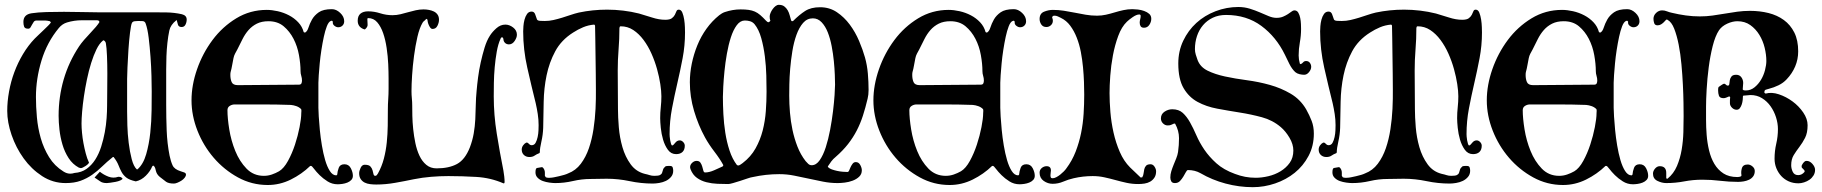

<svg xmlns="http://www.w3.org/2000/svg" viewBox="-20 -759 7555 796"><path d="M423 0Q405 0 395.5 -7Q386 -14 372 -23L394 -47Q410 -34 430 -26.5Q450 -19 470 -26Q477 -26 480 -25Q483 -24 488 -19Q488 -15 479 -11Q470 -7 459 -5Q448 -3 437.5 -1.5Q427 0 423 0ZM733 -647Q721 -647 718 -656Q715 -665 713 -674Q713 -677 711 -675Q687 -656 682 -632.5Q677 -609 674 -581Q671 -554 670 -526Q669 -498 669 -471V-409V-324Q669 -272 671 -218.5Q673 -165 683 -114Q688 -90 695.5 -73.5Q703 -57 729 -49Q734 -47 742.5 -44.5Q751 -42 751 -35Q751 -29 745.5 -22Q740 -15 732 -10Q724 -5 715.5 -1.5Q707 2 701 2Q679 2 668.5 -5.5Q658 -13 642 -26Q635 -32 631.5 -38Q628 -44 626.5 -50Q625 -56 623.5 -61.5Q622 -67 617 -72H614L611 -69Q603 -49 584.5 -30.5Q566 -12 543 -7Q516 -13 503.5 -23Q491 -33 484 -46Q477 -59 471 -74.5Q465 -90 451 -108H448Q423 -88 403 -68.5Q383 -49 361.5 -34Q340 -19 314 -9.5Q288 0 252 0Q199 0 154.5 -29Q110 -58 78 -102.5Q46 -147 28 -199.5Q10 -252 10 -299Q10 -338 17.5 -379.5Q25 -421 39.5 -460Q54 -499 75.5 -535Q97 -571 124 -599Q129 -604 139 -613.5Q149 -623 160 -633.5Q171 -644 180 -653Q189 -662 191 -666L187 -671Q182 -672 177 -673Q172 -674 167 -674H132Q124 -674 120 -668.5Q116 -663 113 -657Q110 -651 106.5 -645.5Q103 -640 97 -640Q83 -640 80 -648.5Q77 -657 77 -668Q77 -699 111 -704Q137 -708 172.5 -709Q208 -710 245.5 -710Q283 -710 319 -709Q355 -708 383 -708H607Q638 -708 670.5 -707.5Q703 -707 734 -700Q754 -695 754 -678Q754 -667 749 -657Q744 -647 733 -647ZM349 -86Q349 -83 345 -79Q341 -75 335 -71Q329 -67 323.5 -64.5Q318 -62 315 -62Q313 -62 307 -64Q281 -78 264.5 -103.5Q248 -129 239 -159.5Q230 -190 226.5 -221.5Q223 -253 223 -279Q223 -357 244 -429.5Q265 -502 308 -567Q316 -579 328.5 -593.5Q341 -608 354 -621.5Q367 -635 377.5 -647.5Q388 -660 392 -667L391 -672Q387 -675 382 -675H319Q288 -675 258 -666Q238 -660 224 -643Q175 -584 152 -508Q129 -432 129 -357Q129 -317 133 -272.5Q137 -228 149 -186Q161 -144 183.5 -107.5Q206 -71 243 -48Q257 -39 271 -39Q280 -39 289 -42Q318 -44 339 -59Q360 -74 375 -97.5Q390 -121 399.5 -151Q409 -181 414.5 -211Q420 -241 422 -269.5Q424 -298 424 -320Q424 -340 424.5 -377Q425 -414 425 -453.5Q425 -493 423.5 -528Q422 -563 419 -579Q418 -587 410 -592L407 -591Q392 -579 380 -554.5Q368 -530 358 -498Q348 -466 340.5 -430Q333 -394 328 -360Q323 -326 320.5 -296Q318 -266 318 -247Q318 -230 320 -208.5Q322 -187 326 -165.5Q330 -144 335.5 -123Q341 -102 348 -87ZM550 -57Q574 -78 586 -119.5Q598 -161 603 -208.5Q608 -256 608.5 -302.5Q609 -349 609 -380Q609 -405 608 -443.5Q607 -482 604 -523Q601 -564 596.5 -601.5Q592 -639 584 -661Q581 -671 571 -671.5Q561 -672 553 -672Q547 -672 538.5 -671Q530 -670 527 -664Q523 -656 519 -623.5Q515 -591 512.5 -553Q510 -515 508.5 -480Q507 -445 507 -432V-296Q507 -275 508 -239.5Q509 -204 513.5 -167Q518 -130 526 -99.5Q534 -69 547 -57Z M1086 -718Q1107 -718 1131.5 -712.5Q1156 -707 1178 -695.5Q1200 -684 1216.5 -666.5Q1233 -649 1239 -626L1243 -624H1245Q1254 -629 1259 -645Q1264 -661 1273.5 -678Q1283 -695 1301.5 -708Q1320 -721 1356 -721Q1374 -721 1390.5 -705.5Q1407 -690 1407 -671Q1407 -660 1400 -653Q1393 -646 1382 -646Q1374 -646 1366 -652.5Q1358 -659 1360 -669Q1359 -670 1358 -671.5Q1357 -673 1355 -673Q1353 -673 1352 -672H1351Q1342 -668 1335 -650Q1328 -632 1322.5 -606.5Q1317 -581 1312.5 -552Q1308 -523 1305.5 -496Q1303 -469 1301.5 -447.5Q1300 -426 1300 -416V-312Q1300 -301 1301.5 -276Q1303 -251 1306 -220Q1309 -189 1314.5 -156Q1320 -123 1328 -95.5Q1336 -68 1347.5 -50Q1359 -32 1374 -32H1375L1378 -35Q1379 -49 1384.5 -63.5Q1390 -78 1408 -78Q1426 -78 1434.5 -61.5Q1443 -45 1443 -30Q1443 -20 1436.5 -13Q1430 -6 1420 -2Q1410 2 1399 3.5Q1388 5 1380 5Q1357 5 1338 -7Q1319 -19 1305 -33Q1291 -47 1282 -59Q1273 -71 1270 -71H1266Q1231 -37 1185.5 -14.5Q1140 8 1090 8Q1024 8 966.5 -23.5Q909 -55 866 -105Q823 -155 798.5 -217.5Q774 -280 774 -343Q774 -406 797 -472Q820 -538 861 -593Q902 -648 959.5 -683Q1017 -718 1086 -718ZM1093 -671Q1065 -671 1045 -661Q1025 -651 1010.5 -634.5Q996 -618 985.5 -597Q975 -576 964 -554Q959 -545 954.5 -536.5Q950 -528 948 -518Q945 -504 942.5 -489Q940 -474 936 -460Q935 -456 935 -448Q935 -431 940.5 -418.5Q946 -406 966 -406Q1029 -406 1092.5 -407Q1156 -408 1219 -408Q1227 -408 1229.5 -413Q1232 -418 1232 -425Q1232 -435 1229 -444.5Q1226 -454 1226 -464Q1226 -494 1219.5 -530.5Q1213 -567 1197 -598Q1181 -629 1156 -650Q1131 -671 1093 -671ZM923 -302Q923 -269 930.5 -222.5Q938 -176 955.5 -133Q973 -90 1002 -60Q1031 -30 1074 -30Q1091 -30 1107 -35.5Q1123 -41 1137 -49Q1157 -61 1174 -92Q1191 -123 1203 -159.5Q1215 -196 1222 -232Q1229 -268 1229 -290Q1229 -292 1229.5 -298.5Q1230 -305 1228 -307Q1220 -315 1208.5 -319Q1197 -323 1186 -324Q1128 -326 1069.5 -326Q1011 -326 953 -326Q942 -326 932.5 -320Q923 -314 923 -302Z M1607 -696Q1624 -696 1640.5 -700Q1657 -704 1672.5 -708.5Q1688 -713 1704 -716.5Q1720 -720 1736 -720Q1747 -720 1758 -718Q1769 -716 1778.5 -711.5Q1788 -707 1794 -698.5Q1800 -690 1800 -677Q1800 -665 1793.5 -652Q1787 -639 1773 -639Q1768 -639 1764.5 -643.5Q1761 -648 1758 -654.5Q1755 -661 1753.5 -667.5Q1752 -674 1752 -678L1747 -681Q1744 -676 1739.5 -673Q1735 -670 1732 -665Q1719 -643 1710.5 -606Q1702 -569 1696.5 -527.5Q1691 -486 1688.5 -447Q1686 -408 1686 -381Q1686 -366 1687.5 -351Q1689 -336 1689 -321Q1689 -305 1689.5 -279Q1690 -253 1693 -224Q1696 -195 1702 -166Q1708 -137 1719 -113.5Q1730 -90 1747.5 -75.5Q1765 -61 1790 -61Q1841 -61 1874.5 -79Q1908 -97 1928 -148Q1939 -177 1944 -206Q1949 -235 1950.5 -264.5Q1952 -294 1952.5 -323.5Q1953 -353 1956 -383Q1958 -407 1962 -438Q1966 -469 1973 -500.5Q1980 -532 1989 -561.5Q1998 -591 2011 -611Q2021 -627 2038 -642Q2055 -657 2075 -657Q2092 -657 2107.5 -645Q2123 -633 2123 -615Q2123 -603 2113.5 -589Q2104 -575 2090 -575Q2080 -575 2073.5 -581.5Q2067 -588 2067 -598L2064 -604H2060Q2058 -604 2057 -602Q2056 -600 2055 -598Q2045 -576 2039.5 -545Q2034 -514 2031 -480.5Q2028 -447 2027.5 -415Q2027 -383 2027 -359Q2027 -283 2039.5 -205Q2052 -127 2067 -52Q2069 -40 2070.5 -27.5Q2072 -15 2072 -3L2070 1H2067Q2014 -22 1955 -25.5Q1896 -29 1839 -29Q1804 -29 1767.5 -26Q1731 -23 1696 -16Q1658 -8 1618 -1Q1578 6 1540 6Q1528 6 1515 4.5Q1502 3 1492 -2Q1482 -7 1475.5 -16.5Q1469 -26 1469 -41Q1469 -50 1475 -63Q1481 -76 1492 -76Q1509 -76 1515.5 -69Q1522 -62 1524.5 -53Q1527 -44 1528.5 -37Q1530 -30 1536 -30Q1540 -30 1542.5 -33.5Q1545 -37 1547 -40Q1563 -69 1571.5 -101.5Q1580 -134 1583.5 -168.5Q1587 -203 1587.5 -237.5Q1588 -272 1588 -304Q1588 -326 1589.5 -347.5Q1591 -369 1591 -391Q1591 -406 1591 -433.5Q1591 -461 1589.5 -493.5Q1588 -526 1583 -560Q1578 -594 1568.5 -621.5Q1559 -649 1544 -666.5Q1529 -684 1506 -684Q1503 -684 1503 -679Q1503 -666 1504 -657Q1505 -648 1494 -638L1491 -637Q1463 -646 1463 -673Q1463 -693 1474.5 -702.5Q1486 -712 1506 -712Q1531 -712 1556 -704Q1581 -696 1607 -696Z M2443 -657Q2419 -655 2397.5 -646Q2376 -637 2356 -624Q2307 -593 2282 -546.5Q2257 -500 2246 -446.5Q2235 -393 2234 -336.5Q2233 -280 2232 -229Q2231 -200 2224.5 -172Q2218 -144 2218 -127L2216 -124Q2205 -120 2196.5 -114Q2188 -108 2175 -108Q2161 -108 2152 -116.5Q2143 -125 2143 -139Q2143 -148 2148.5 -156Q2154 -164 2162 -168L2168 -167Q2171 -164 2175 -160.5Q2179 -157 2184 -157Q2195 -157 2200.5 -167Q2206 -177 2209 -191Q2212 -205 2212.5 -219Q2213 -233 2213 -240Q2213 -263 2209.5 -286Q2206 -309 2201 -331Q2183 -403 2166 -478.5Q2149 -554 2149 -629Q2149 -637 2150 -650.5Q2151 -664 2154.5 -677.5Q2158 -691 2165 -701Q2172 -711 2184 -711Q2195 -711 2199 -699Q2203 -687 2206 -679Q2208 -673 2220.5 -672.5Q2233 -672 2239 -672Q2257 -672 2274.5 -676Q2292 -680 2310 -685.5Q2328 -691 2345.5 -697Q2363 -703 2380 -707Q2437 -719 2497 -719Q2530 -719 2563.5 -715Q2597 -711 2629 -703Q2654 -696 2683 -686.5Q2712 -677 2738 -677Q2757 -677 2765.5 -683.5Q2774 -690 2778 -698Q2782 -706 2784.5 -712.5Q2787 -719 2794 -719Q2804 -719 2809 -706.5Q2814 -694 2816.5 -678Q2819 -662 2819.5 -646Q2820 -630 2820 -624Q2820 -570 2810 -517.5Q2800 -465 2788 -413.5Q2776 -362 2766 -309.5Q2756 -257 2756 -203Q2756 -200 2756.5 -192.5Q2757 -185 2758.5 -177Q2760 -169 2762 -162.5Q2764 -156 2767 -156Q2771 -156 2779 -166.5Q2787 -177 2798 -177Q2806 -177 2812.5 -170Q2819 -163 2819 -155Q2819 -138 2809.5 -129Q2800 -120 2783 -120Q2762 -120 2749 -138Q2736 -156 2729 -180Q2722 -204 2719.5 -229Q2717 -254 2717 -269Q2717 -292 2719.5 -314.5Q2722 -337 2722 -360Q2722 -381 2717.5 -410.5Q2713 -440 2704 -472.5Q2695 -505 2681 -536.5Q2667 -568 2648 -593.5Q2629 -619 2605.5 -634.5Q2582 -650 2553 -650Q2550 -650 2549 -647Q2548 -644 2548 -642Q2548 -597 2544.5 -554Q2541 -511 2541 -466Q2541 -426 2541.5 -386Q2542 -346 2542 -306Q2542 -274 2545.5 -231.5Q2549 -189 2560.5 -149Q2572 -109 2594.5 -78Q2617 -47 2654 -38Q2664 -36 2673 -33Q2682 -30 2693 -30Q2710 -30 2716.5 -33.5Q2723 -37 2725 -43Q2727 -49 2729 -56Q2731 -63 2740 -70Q2745 -71 2749 -71Q2753 -71 2758 -71Q2767 -71 2769 -64.5Q2771 -58 2771 -51Q2771 -36 2762 -25.5Q2753 -15 2740.5 -9Q2728 -3 2713 -0.5Q2698 2 2686 2Q2638 2 2590.5 -8Q2543 -18 2495 -18Q2478 -18 2462 -17.5Q2446 -17 2429 -17Q2392 -17 2355.5 -8.5Q2319 0 2282 0Q2272 0 2257.5 -2Q2243 -4 2230.5 -8.5Q2218 -13 2209 -22Q2200 -31 2200 -44Q2200 -61 2206 -62.5Q2212 -64 2226 -66L2230 -65Q2239 -56 2239 -43V-30L2243 -24Q2248 -22 2252 -22Q2256 -22 2260 -22Q2267 -22 2277 -24Q2287 -26 2298 -28.5Q2309 -31 2319 -34Q2329 -37 2335 -40Q2367 -52 2388 -80Q2409 -108 2421.5 -144.5Q2434 -181 2440.5 -223.5Q2447 -266 2449 -308Q2451 -350 2450.5 -387.5Q2450 -425 2450 -453Q2450 -490 2449 -526Q2448 -562 2448 -599L2447 -653L2445 -656Z M3263 -671Q3265 -671 3266 -671.5Q3267 -672 3268 -672Q3294 -698 3318 -713.5Q3342 -729 3380 -729Q3419 -729 3449.5 -708.5Q3480 -688 3503 -657Q3526 -626 3541.5 -589.5Q3557 -553 3566 -521Q3575 -489 3578 -454Q3581 -419 3581 -386Q3581 -366 3577 -350Q3568 -312 3557.5 -279.5Q3547 -247 3532 -218Q3517 -189 3496 -162Q3475 -135 3444 -108Q3434 -100 3426.5 -90Q3419 -80 3412 -69L3413 -66Q3419 -60 3429 -56.5Q3439 -53 3450.5 -50.5Q3462 -48 3473.5 -47Q3485 -46 3493 -46Q3498 -46 3500.5 -52.5Q3503 -59 3506.5 -66.5Q3510 -74 3515 -80.5Q3520 -87 3528 -87Q3540 -87 3546.5 -75Q3553 -63 3553 -53Q3553 -37 3542 -26.5Q3531 -16 3515 -10Q3499 -4 3482 -2Q3465 0 3453 0Q3422 0 3392 -6Q3362 -12 3332 -18.5Q3302 -25 3272 -31Q3242 -37 3211 -37Q3155 -37 3101 -25Q3093 -24 3078.5 -19Q3064 -14 3048.5 -9Q3033 -4 3019 0Q3005 4 2999 4Q2978 4 2954.5 3Q2931 2 2909 -3.5Q2887 -9 2869.5 -21.5Q2852 -34 2843 -57Q2841 -63 2841 -66Q2841 -76 2849.5 -84Q2858 -92 2868 -92Q2879 -92 2884 -84.5Q2889 -77 2891.5 -68Q2894 -59 2896 -51.5Q2898 -44 2903 -44Q2920 -44 2940.5 -53Q2961 -62 2976 -69L2979 -74Q2965 -100 2942 -130Q2919 -160 2903 -189Q2875 -240 2857.5 -299Q2840 -358 2840 -418Q2840 -456 2848 -495Q2856 -534 2871 -571Q2886 -608 2909 -640Q2932 -672 2962 -696Q2967 -700 2973 -703.5Q2979 -707 2985 -709Q3018 -720 3050 -720Q3070 -720 3084 -718Q3098 -716 3109.5 -711Q3121 -706 3132 -696.5Q3143 -687 3156 -673Q3158 -671 3160.5 -669Q3163 -667 3165 -667H3167Q3172 -669 3174 -674Q3172 -677 3171.5 -682Q3171 -687 3171 -691Q3171 -697 3174.5 -705.5Q3178 -714 3183.5 -721.5Q3189 -729 3195.5 -734Q3202 -739 3209 -739Q3223 -739 3231.5 -732.5Q3240 -726 3245.5 -716.5Q3251 -707 3254 -695.5Q3257 -684 3260 -674ZM3252 -362Q3252 -329 3255 -292.5Q3258 -256 3265.5 -220.5Q3273 -185 3286 -151.5Q3299 -118 3320 -91Q3325 -85 3331 -79.5Q3337 -74 3345 -74Q3364 -74 3378.5 -95Q3393 -116 3403.5 -148.5Q3414 -181 3421.5 -220.5Q3429 -260 3433.5 -297.5Q3438 -335 3440 -365Q3442 -395 3442 -408Q3442 -423 3441 -449Q3440 -475 3437 -505.5Q3434 -536 3428 -567.5Q3422 -599 3412 -624.5Q3402 -650 3386.5 -666.5Q3371 -683 3350 -683Q3326 -683 3309.5 -664Q3293 -645 3282 -614.5Q3271 -584 3265 -547Q3259 -510 3256 -474.5Q3253 -439 3252.5 -409Q3252 -379 3252 -362ZM2977 -357Q2977 -325 2979 -286Q2981 -247 2987 -208.5Q2993 -170 3004.5 -135Q3016 -100 3035 -75Q3037 -73 3042 -73Q3044 -73 3050.5 -77Q3057 -81 3059 -83Q3093 -109 3112.5 -144Q3132 -179 3142 -218Q3152 -257 3155 -298.5Q3158 -340 3158 -379Q3158 -407 3157 -446Q3156 -485 3151 -525Q3146 -565 3136 -601Q3126 -637 3108 -659Q3100 -668 3089.5 -671Q3079 -674 3068 -674Q3049 -674 3034.5 -654.5Q3020 -635 3010 -604Q3000 -573 2993.5 -536Q2987 -499 2983.5 -463.5Q2980 -428 2978.5 -399.5Q2977 -371 2977 -357Z M3913 -718Q3934 -718 3958.5 -712.5Q3983 -707 4005 -695.5Q4027 -684 4043.5 -666.5Q4060 -649 4066 -626L4070 -624H4072Q4081 -629 4086 -645Q4091 -661 4100.5 -678Q4110 -695 4128.5 -708Q4147 -721 4183 -721Q4201 -721 4217.5 -705.5Q4234 -690 4234 -671Q4234 -660 4227 -653Q4220 -646 4209 -646Q4201 -646 4193 -652.5Q4185 -659 4187 -669Q4186 -670 4185 -671.5Q4184 -673 4182 -673Q4180 -673 4179 -672H4178Q4169 -668 4162 -650Q4155 -632 4149.5 -606.5Q4144 -581 4139.5 -552Q4135 -523 4132.5 -496Q4130 -469 4128.5 -447.5Q4127 -426 4127 -416V-312Q4127 -301 4128.5 -276Q4130 -251 4133 -220Q4136 -189 4141.5 -156Q4147 -123 4155 -95.5Q4163 -68 4174.5 -50Q4186 -32 4201 -32H4202L4205 -35Q4206 -49 4211.5 -63.5Q4217 -78 4235 -78Q4253 -78 4261.5 -61.5Q4270 -45 4270 -30Q4270 -20 4263.5 -13Q4257 -6 4247 -2Q4237 2 4226 3.5Q4215 5 4207 5Q4184 5 4165 -7Q4146 -19 4132 -33Q4118 -47 4109 -59Q4100 -71 4097 -71H4093Q4058 -37 4012.5 -14.5Q3967 8 3917 8Q3851 8 3793.5 -23.5Q3736 -55 3693 -105Q3650 -155 3625.5 -217.5Q3601 -280 3601 -343Q3601 -406 3624 -472Q3647 -538 3688 -593Q3729 -648 3786.5 -683Q3844 -718 3913 -718ZM3920 -671Q3892 -671 3872 -661Q3852 -651 3837.5 -634.5Q3823 -618 3812.5 -597Q3802 -576 3791 -554Q3786 -545 3781.5 -536.5Q3777 -528 3775 -518Q3772 -504 3769.5 -489Q3767 -474 3763 -460Q3762 -456 3762 -448Q3762 -431 3767.5 -418.5Q3773 -406 3793 -406Q3856 -406 3919.5 -407Q3983 -408 4046 -408Q4054 -408 4056.5 -413Q4059 -418 4059 -425Q4059 -435 4056 -444.5Q4053 -454 4053 -464Q4053 -494 4046.5 -530.5Q4040 -567 4024 -598Q4008 -629 3983 -650Q3958 -671 3920 -671ZM3750 -302Q3750 -269 3757.5 -222.5Q3765 -176 3782.5 -133Q3800 -90 3829 -60Q3858 -30 3901 -30Q3918 -30 3934 -35.5Q3950 -41 3964 -49Q3984 -61 4001 -92Q4018 -123 4030 -159.5Q4042 -196 4049 -232Q4056 -268 4056 -290Q4056 -292 4056.5 -298.5Q4057 -305 4055 -307Q4047 -315 4035.5 -319Q4024 -323 4013 -324Q3955 -326 3896.5 -326Q3838 -326 3780 -326Q3769 -326 3759.5 -320Q3750 -314 3750 -302Z M4703 -699Q4692 -699 4676 -688Q4660 -677 4652 -669Q4630 -648 4616 -610Q4602 -572 4594 -529.5Q4586 -487 4583 -445Q4580 -403 4580 -373Q4580 -337 4583.5 -294.5Q4587 -252 4596.5 -209.5Q4606 -167 4622.5 -129Q4639 -91 4665 -65Q4676 -54 4687 -44Q4698 -34 4709 -23L4716 -24V-25Q4720 -31 4721 -40Q4722 -49 4724 -57.5Q4726 -66 4731.5 -72Q4737 -78 4750 -78Q4760 -78 4766.5 -68Q4773 -58 4773 -49Q4773 -33 4766 -22.5Q4759 -12 4748.5 -6Q4738 0 4725 2Q4712 4 4699 4Q4674 4 4651 -1Q4628 -6 4604.5 -12.5Q4581 -19 4558 -24Q4535 -29 4510 -29Q4470 -29 4431 -20Q4409 -15 4388 -6Q4367 3 4344 3Q4324 3 4307 -9Q4290 -21 4290 -43Q4290 -55 4299 -62.5Q4308 -70 4319 -70Q4337 -70 4337 -52Q4337 -49 4336 -43.5Q4335 -38 4335 -32.5Q4335 -27 4336.5 -23.5Q4338 -20 4344 -20Q4351 -20 4359.5 -24.5Q4368 -29 4375.5 -35Q4383 -41 4390 -48Q4397 -55 4401 -61Q4425 -93 4439.5 -130.5Q4454 -168 4462 -207.5Q4470 -247 4472.5 -287.5Q4475 -328 4475 -367Q4475 -390 4474 -419Q4473 -448 4470 -480Q4467 -512 4461 -543.5Q4455 -575 4444 -603Q4433 -631 4417 -652.5Q4401 -674 4378 -685Q4372 -688 4365.5 -691Q4359 -694 4352 -694Q4350 -694 4348.5 -693.5Q4347 -693 4345 -693L4342 -687V-686Q4345 -680 4345 -673Q4345 -662 4337 -654.5Q4329 -647 4318 -647Q4304 -647 4297 -657.5Q4290 -668 4290 -680Q4290 -703 4308.5 -710.5Q4327 -718 4345 -718Q4368 -718 4390.5 -714.5Q4413 -711 4435.5 -706.5Q4458 -702 4481 -698Q4504 -694 4528 -694Q4547 -694 4565 -698Q4583 -702 4601 -707.5Q4619 -713 4637.5 -717Q4656 -721 4675 -721Q4684 -721 4697.5 -719.5Q4711 -718 4723.5 -713.5Q4736 -709 4744.5 -701.5Q4753 -694 4753 -681Q4753 -668 4745 -656Q4737 -644 4723 -644Q4713 -644 4709 -650Q4705 -656 4705 -665Q4705 -672 4707 -679Q4709 -686 4709 -693Q4709 -699 4703 -699Z M5114 -730Q5139 -730 5161.5 -723Q5184 -716 5203.5 -707.5Q5223 -699 5240 -692Q5257 -685 5272 -685Q5288 -685 5299.5 -690Q5311 -695 5319.5 -700.5Q5328 -706 5334.5 -711Q5341 -716 5346 -716Q5357 -716 5362.5 -706.5Q5368 -697 5370.5 -684.5Q5373 -672 5373.5 -659Q5374 -646 5374 -639Q5374 -611 5369 -583.5Q5364 -556 5364 -529Q5364 -513 5369 -495L5372 -493Q5378 -495 5382.5 -500.5Q5387 -506 5395 -506Q5405 -506 5410.5 -498.5Q5416 -491 5416 -482Q5416 -471 5407 -460Q5398 -449 5387 -449Q5378 -449 5367.5 -451.5Q5357 -454 5350 -460Q5336 -473 5325.5 -494Q5315 -515 5307 -532Q5271 -606 5209.5 -651.5Q5148 -697 5063 -697Q5032 -697 5008 -685.5Q4984 -674 4967.5 -654.5Q4951 -635 4942.5 -609.5Q4934 -584 4934 -555Q4934 -544 4937.5 -532.5Q4941 -521 4945 -510Q4956 -481 4986.5 -466Q5017 -451 5058.5 -442Q5100 -433 5149 -426.5Q5198 -420 5244.5 -407Q5291 -394 5331 -370.5Q5371 -347 5395 -306Q5409 -281 5418 -257.5Q5427 -234 5427 -205Q5427 -154 5405 -112.5Q5383 -71 5347.5 -42.5Q5312 -14 5266.5 1.5Q5221 17 5174 17Q5117 17 5061 2Q5005 -13 4957 -41Q4934 -54 4905 -54Q4901 -54 4896.5 -45.5Q4892 -37 4886 -27Q4880 -17 4872 -8.5Q4864 0 4851 0Q4840 0 4836 -7Q4832 -14 4832 -23Q4832 -36 4836 -49Q4840 -62 4845.5 -75.5Q4851 -89 4856.5 -102.5Q4862 -116 4864 -129Q4866 -143 4867 -157.5Q4868 -172 4868 -186Q4868 -217 4852 -246L4848 -247Q4840 -244 4835.5 -241.5Q4831 -239 4821 -239Q4810 -239 4801.5 -247.5Q4793 -256 4793 -268Q4793 -286 4808 -296Q4823 -306 4840 -306Q4867 -306 4883.5 -291Q4900 -276 4913.5 -252Q4927 -228 4940 -198Q4953 -168 4973 -138.5Q4993 -109 5023 -82Q5053 -55 5100 -38Q5121 -30 5142 -26Q5163 -22 5186 -22Q5211 -22 5238.5 -28.5Q5266 -35 5289 -49Q5312 -63 5327 -84Q5342 -105 5342 -135Q5342 -161 5326 -188Q5310 -215 5290 -232Q5256 -261 5211.5 -273Q5167 -285 5119.5 -292.5Q5072 -300 5026.5 -308.5Q4981 -317 4945 -336.5Q4909 -356 4887 -393.5Q4865 -431 4865 -496Q4865 -547 4885.5 -590Q4906 -633 4940 -664Q4974 -695 5019.5 -712.5Q5065 -730 5114 -730Z M5747 -657Q5723 -655 5701.5 -646Q5680 -637 5660 -624Q5611 -593 5586 -546.5Q5561 -500 5550 -446.5Q5539 -393 5538 -336.5Q5537 -280 5536 -229Q5535 -200 5528.5 -172Q5522 -144 5522 -127L5520 -124Q5509 -120 5500.5 -114Q5492 -108 5479 -108Q5465 -108 5456 -116.5Q5447 -125 5447 -139Q5447 -148 5452.5 -156Q5458 -164 5466 -168L5472 -167Q5475 -164 5479 -160.5Q5483 -157 5488 -157Q5499 -157 5504.5 -167Q5510 -177 5513 -191Q5516 -205 5516.5 -219Q5517 -233 5517 -240Q5517 -263 5513.5 -286Q5510 -309 5505 -331Q5487 -403 5470 -478.5Q5453 -554 5453 -629Q5453 -637 5454 -650.5Q5455 -664 5458.5 -677.5Q5462 -691 5469 -701Q5476 -711 5488 -711Q5499 -711 5503 -699Q5507 -687 5510 -679Q5512 -673 5524.5 -672.5Q5537 -672 5543 -672Q5561 -672 5578.5 -676Q5596 -680 5614 -685.5Q5632 -691 5649.5 -697Q5667 -703 5684 -707Q5741 -719 5801 -719Q5834 -719 5867.5 -715Q5901 -711 5933 -703Q5958 -696 5987 -686.5Q6016 -677 6042 -677Q6061 -677 6069.5 -683.5Q6078 -690 6082 -698Q6086 -706 6088.5 -712.5Q6091 -719 6098 -719Q6108 -719 6113 -706.5Q6118 -694 6120.5 -678Q6123 -662 6123.5 -646Q6124 -630 6124 -624Q6124 -570 6114 -517.5Q6104 -465 6092 -413.5Q6080 -362 6070 -309.5Q6060 -257 6060 -203Q6060 -200 6060.5 -192.5Q6061 -185 6062.5 -177Q6064 -169 6066 -162.5Q6068 -156 6071 -156Q6075 -156 6083 -166.5Q6091 -177 6102 -177Q6110 -177 6116.5 -170Q6123 -163 6123 -155Q6123 -138 6113.5 -129Q6104 -120 6087 -120Q6066 -120 6053 -138Q6040 -156 6033 -180Q6026 -204 6023.5 -229Q6021 -254 6021 -269Q6021 -292 6023.5 -314.5Q6026 -337 6026 -360Q6026 -381 6021.5 -410.5Q6017 -440 6008 -472.5Q5999 -505 5985 -536.5Q5971 -568 5952 -593.5Q5933 -619 5909.5 -634.5Q5886 -650 5857 -650Q5854 -650 5853 -647Q5852 -644 5852 -642Q5852 -597 5848.5 -554Q5845 -511 5845 -466Q5845 -426 5845.5 -386Q5846 -346 5846 -306Q5846 -274 5849.5 -231.5Q5853 -189 5864.5 -149Q5876 -109 5898.5 -78Q5921 -47 5958 -38Q5968 -36 5977 -33Q5986 -30 5997 -30Q6014 -30 6020.5 -33.5Q6027 -37 6029 -43Q6031 -49 6033 -56Q6035 -63 6044 -70Q6049 -71 6053 -71Q6057 -71 6062 -71Q6071 -71 6073 -64.5Q6075 -58 6075 -51Q6075 -36 6066 -25.5Q6057 -15 6044.5 -9Q6032 -3 6017 -0.5Q6002 2 5990 2Q5942 2 5894.5 -8Q5847 -18 5799 -18Q5782 -18 5766 -17.5Q5750 -17 5733 -17Q5696 -17 5659.5 -8.5Q5623 0 5586 0Q5576 0 5561.5 -2Q5547 -4 5534.5 -8.5Q5522 -13 5513 -22Q5504 -31 5504 -44Q5504 -61 5510 -62.5Q5516 -64 5530 -66L5534 -65Q5543 -56 5543 -43V-30L5547 -24Q5552 -22 5556 -22Q5560 -22 5564 -22Q5571 -22 5581 -24Q5591 -26 5602 -28.5Q5613 -31 5623 -34Q5633 -37 5639 -40Q5671 -52 5692 -80Q5713 -108 5725.5 -144.5Q5738 -181 5744.5 -223.5Q5751 -266 5753 -308Q5755 -350 5754.5 -387.5Q5754 -425 5754 -453Q5754 -490 5753 -526Q5752 -562 5752 -599L5751 -653L5749 -656Z M6456 -718Q6477 -718 6501.5 -712.5Q6526 -707 6548 -695.5Q6570 -684 6586.5 -666.5Q6603 -649 6609 -626L6613 -624H6615Q6624 -629 6629 -645Q6634 -661 6643.5 -678Q6653 -695 6671.5 -708Q6690 -721 6726 -721Q6744 -721 6760.5 -705.5Q6777 -690 6777 -671Q6777 -660 6770 -653Q6763 -646 6752 -646Q6744 -646 6736 -652.5Q6728 -659 6730 -669Q6729 -670 6728 -671.5Q6727 -673 6725 -673Q6723 -673 6722 -672H6721Q6712 -668 6705 -650Q6698 -632 6692.5 -606.5Q6687 -581 6682.5 -552Q6678 -523 6675.5 -496Q6673 -469 6671.5 -447.5Q6670 -426 6670 -416V-312Q6670 -301 6671.5 -276Q6673 -251 6676 -220Q6679 -189 6684.5 -156Q6690 -123 6698 -95.5Q6706 -68 6717.5 -50Q6729 -32 6744 -32H6745L6748 -35Q6749 -49 6754.5 -63.5Q6760 -78 6778 -78Q6796 -78 6804.5 -61.5Q6813 -45 6813 -30Q6813 -20 6806.5 -13Q6800 -6 6790 -2Q6780 2 6769 3.5Q6758 5 6750 5Q6727 5 6708 -7Q6689 -19 6675 -33Q6661 -47 6652 -59Q6643 -71 6640 -71H6636Q6601 -37 6555.5 -14.5Q6510 8 6460 8Q6394 8 6336.5 -23.5Q6279 -55 6236 -105Q6193 -155 6168.5 -217.5Q6144 -280 6144 -343Q6144 -406 6167 -472Q6190 -538 6231 -593Q6272 -648 6329.5 -683Q6387 -718 6456 -718ZM6463 -671Q6435 -671 6415 -661Q6395 -651 6380.5 -634.5Q6366 -618 6355.5 -597Q6345 -576 6334 -554Q6329 -545 6324.5 -536.5Q6320 -528 6318 -518Q6315 -504 6312.5 -489Q6310 -474 6306 -460Q6305 -456 6305 -448Q6305 -431 6310.5 -418.5Q6316 -406 6336 -406Q6399 -406 6462.5 -407Q6526 -408 6589 -408Q6597 -408 6599.5 -413Q6602 -418 6602 -425Q6602 -435 6599 -444.5Q6596 -454 6596 -464Q6596 -494 6589.5 -530.5Q6583 -567 6567 -598Q6551 -629 6526 -650Q6501 -671 6463 -671ZM6293 -302Q6293 -269 6300.5 -222.5Q6308 -176 6325.5 -133Q6343 -90 6372 -60Q6401 -30 6444 -30Q6461 -30 6477 -35.5Q6493 -41 6507 -49Q6527 -61 6544 -92Q6561 -123 6573 -159.5Q6585 -196 6592 -232Q6599 -268 6599 -290Q6599 -292 6599.5 -298.5Q6600 -305 6598 -307Q6590 -315 6578.5 -319Q6567 -323 6556 -324Q6498 -326 6439.5 -326Q6381 -326 6323 -326Q6312 -326 6302.5 -320Q6293 -314 6293 -302Z M7206 -361Q7206 -355 7205 -345Q7204 -335 7201 -326Q7198 -317 7193 -310.5Q7188 -304 7180 -304Q7169 -304 7160.5 -312.5Q7152 -321 7152 -331Q7152 -337 7152 -343.5Q7152 -350 7153 -356Q7152 -358 7148 -360V-359Q7143 -357 7137 -354.5Q7131 -352 7126 -352Q7110 -352 7106.5 -362Q7103 -372 7103 -384Q7103 -392 7104 -396L7106 -399Q7109 -401 7117 -406.5Q7125 -412 7128 -412Q7130 -412 7133.5 -409.5Q7137 -407 7139 -405Q7140 -405 7141 -404.5Q7142 -404 7143 -404Q7149 -404 7149.5 -411Q7150 -418 7151.5 -426.5Q7153 -435 7158.5 -442Q7164 -449 7178 -449Q7192 -449 7199.5 -438.5Q7207 -428 7207 -415Q7207 -408 7206 -401.5Q7205 -395 7205 -388Q7207 -385 7211 -384.5Q7215 -384 7218 -384Q7238 -384 7254 -397Q7270 -410 7281 -428.5Q7292 -447 7297.5 -468.5Q7303 -490 7303 -506Q7303 -532 7296 -561Q7289 -590 7274 -614.5Q7259 -639 7236.5 -655Q7214 -671 7183 -671Q7163 -671 7141 -661Q7119 -651 7107 -634Q7091 -610 7080.5 -568Q7070 -526 7064 -479.5Q7058 -433 7055.5 -389Q7053 -345 7053 -317Q7053 -293 7053 -262.5Q7053 -232 7055.5 -199.5Q7058 -167 7065.5 -135.5Q7073 -104 7087.5 -79.5Q7102 -55 7125 -40Q7148 -25 7183 -25Q7191 -25 7198 -28L7200 -32Q7197 -46 7201.5 -61.5Q7206 -77 7226 -77Q7236 -77 7245.5 -69Q7255 -61 7255 -50Q7255 -37 7248.5 -28Q7242 -19 7231.5 -14Q7221 -9 7209 -7Q7197 -5 7186 -5Q7148 -5 7111.5 -9.5Q7075 -14 7037 -14Q6999 -14 6962.5 -7Q6926 0 6888 0Q6870 0 6851.5 -9Q6833 -18 6833 -39Q6833 -50 6841.5 -60Q6850 -70 6861 -70Q6888 -70 6888 -42V-20L6889 -19Q6890 -19 6890.5 -18.5Q6891 -18 6892 -18H6893Q6919 -39 6932.5 -71Q6946 -103 6952 -139Q6958 -175 6959 -211.5Q6960 -248 6960 -278Q6960 -297 6959.5 -331.5Q6959 -366 6957 -407Q6955 -448 6951 -492Q6947 -536 6939.5 -574Q6932 -612 6921 -640Q6910 -668 6893 -677Q6892 -678 6890 -678Q6888 -678 6885 -674.5Q6882 -671 6877.5 -666.5Q6873 -662 6866.5 -658Q6860 -654 6852 -654Q6841 -654 6838 -663Q6835 -672 6835 -681Q6835 -695 6846 -705.5Q6857 -716 6871 -716Q6881 -716 6891 -712Q6901 -708 6911 -706Q6940 -699 6969 -695Q6998 -691 7027 -691Q7054 -691 7079.5 -694.5Q7105 -698 7131 -702.5Q7157 -707 7182.5 -710.5Q7208 -714 7235 -714Q7276 -714 7312 -705Q7348 -696 7375.5 -676Q7403 -656 7419 -624Q7435 -592 7435 -546Q7435 -513 7422.5 -483.5Q7410 -454 7387 -430Q7373 -415 7353.5 -405.5Q7334 -396 7314 -391Q7309 -389 7302 -387.5Q7295 -386 7295 -378V-374L7300 -371Q7325 -378 7355 -368Q7385 -358 7411.5 -338.5Q7438 -319 7456 -292.5Q7474 -266 7474 -240Q7474 -208 7463.5 -187.5Q7453 -167 7440 -150Q7427 -133 7416.5 -116Q7406 -99 7406 -74Q7406 -60 7412.5 -46.5Q7419 -33 7435 -33Q7450 -33 7461 -46L7462 -50Q7461 -53 7456.5 -57.5Q7452 -62 7450 -64L7449 -71Q7454 -84 7464 -91Q7466 -91 7467 -91.5Q7468 -92 7470 -92Q7483 -92 7494 -79.5Q7505 -67 7505 -55Q7505 -42 7498.5 -31.5Q7492 -21 7482 -14Q7472 -7 7459.5 -3Q7447 1 7436 1Q7414 1 7396 -7Q7378 -15 7365 -29Q7352 -43 7344.5 -61.5Q7337 -80 7337 -101Q7337 -133 7344 -163Q7351 -193 7351 -224Q7351 -248 7343 -273Q7335 -298 7320.5 -318.5Q7306 -339 7285 -352Q7264 -365 7237 -365Q7231 -365 7225.5 -364Q7220 -363 7214 -363H7209Z"/></svg>

Font: Hoc Opus
Style: Regular
Weight: 400
Version: Version 1.001